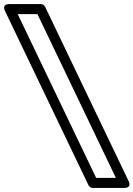

<svg xmlns="http://www.w3.org/2000/svg" viewBox="-25 -905 660 950"><path d="M450.7 -25 62.7 -835H160.3L548.3 -25ZM412.5 10.8C416.5 19.3 425.4 25 435 25H588C631.9 25 610.5 -10.8 610.5 -10.8L198.5 -870.8C194.5 -879.3 185.6 -885 176 -885H23C-20.9 -885 0.5 -849.2 0.5 -849.2Z"/></svg>

Font: Hussar Techniczny
Style: Bold 
Weight: 700
Foundry: Cannot Into Space Fonts
Version: Version 0.77